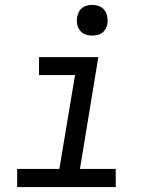

<svg xmlns="http://www.w3.org/2000/svg" viewBox="-20 -763 640 783"><path d="M50 0V-74H222L286 -457H139V-530H381L306 -74H452V0ZM356 -618Q341 -618 327.5 -623Q314 -628 305.5 -639.5Q297 -651 294.5 -665.5Q292 -680 295 -695Q297 -705 302 -715Q307 -725 316 -731.5Q325 -738 335.5 -740.5Q346 -743 356 -743Q371 -743 385 -737.5Q399 -732 407 -720.5Q415 -709 417.5 -694.5Q420 -680 418 -665Q416 -655 410.5 -645Q405 -635 396 -628.5Q387 -622 376.5 -620Q366 -618 356 -618Z"/></svg>

Font: Iosevka Curly Slab ExObl
Style: Regular
Weight: 400
Width: 7
Italic angle: -9°
Monospace: yes
Designer: Belleve Invis
Foundry: Belleve Invis
Version: Version 11.1.0; ttfautohint (v1.8.3)